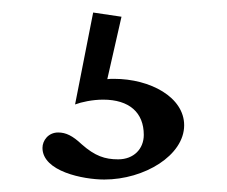

<svg xmlns="http://www.w3.org/2000/svg" viewBox="-20 -32 367 311"><path d="M130.9 -11.7 101.6 137.2C111.8 133.3 129.9 129.4 147 129.4C189.5 129.4 212.9 150.4 212.9 186.5C212.9 209 196.8 226.1 171.4 226.1C149.9 226.1 133.8 220.7 112.3 201.7C97.7 188 86.9 182.6 74.2 182.6C58.1 182.6 48.8 195.8 48.8 207.5C48.8 245.6 114.7 258.8 148.9 258.8C213.9 258.8 278.3 219.7 278.3 170.9C278.3 125.5 223.6 95.7 164.6 95.7C161.1 95.7 157.7 95.7 153.8 96.2L176.8 -4.9Z"/></svg>

Font: Stoke
Style: Light
Weight: 300
Designer: Nicole Fally
Foundry: Nicole Fally
Version: Version 1.001